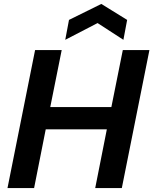

<svg xmlns="http://www.w3.org/2000/svg" viewBox="-20 -954 778 974"><path d="M158 -700H293L235 -411H545L603 -700H738L598 0H463L522 -298H212L153 0H18ZM606 -752 475 -837 311 -752 330 -853 494 -934 625 -853Z"/></svg>

Font: Albert Sans
Style: Bold Italic
Weight: 700
Italic angle: -11.25°
Designer: Andreas Rasmussen
Foundry: a.Foundry
Version: Version 1.025